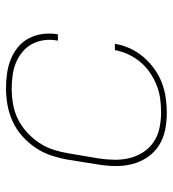

<svg xmlns="http://www.w3.org/2000/svg" viewBox="12 -580 576 640"><g transform="rotate(-90 300.0 -260.0)"><path d="M243 8Q213 8 185 2Q157 -4 134 -19Q111 -34 95.5 -57Q80 -80 73 -107.5Q66 -135 66.5 -164.5Q67 -194 72 -223L88 -323Q93 -351 102 -378Q111 -405 127.5 -429.5Q144 -454 166.5 -474Q189 -494 215.5 -506Q242 -518 270 -523Q298 -528 326 -528Q351 -528 375.5 -524.5Q400 -521 422.5 -512Q445 -503 463 -488Q481 -473 492 -452.5Q503 -432 506.5 -407.5Q510 -383 506 -357L505 -355H484L485 -357Q489 -380 486 -401.5Q483 -423 473 -441.5Q463 -460 446.5 -473.5Q430 -487 410.5 -495Q391 -503 369 -506Q347 -509 324 -509Q299 -509 273 -504.5Q247 -500 223.5 -488.5Q200 -477 179.5 -458.5Q159 -440 144 -417.5Q129 -395 121 -370Q113 -345 109 -320L92 -220Q88 -194 87.5 -167.5Q87 -141 93 -116.5Q99 -92 112.5 -71Q126 -50 146.5 -36Q167 -22 193 -16.5Q219 -11 245 -11Q268 -11 290.5 -14Q313 -17 335 -25.5Q357 -34 377.5 -48Q398 -62 413.5 -80.5Q429 -99 439 -121Q449 -143 453 -165H474Q470 -140 459 -115.5Q448 -91 430.5 -70.5Q413 -50 391 -34Q369 -18 344 -8.5Q319 1 293.5 4.5Q268 8 243 8Z"/></g></svg>

Font: Iosevka Thin Extended Oblique
Style: Regular
Weight: 100
Width: 7
Italic angle: -9°
Monospace: yes
Designer: Belleve Invis
Foundry: Belleve Invis
Version: Version 32.5.0; ttfautohint (v1.8.4)